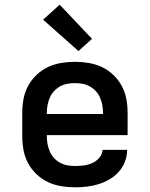

<svg xmlns="http://www.w3.org/2000/svg" viewBox="-20 -792 640 820"><path d="M300 8Q270 8 240.5 3Q211 -2 184.5 -14.5Q158 -27 136 -48Q114 -69 100 -95Q86 -121 80.5 -150.5Q75 -180 75 -210V-310Q75 -340 80.5 -369.5Q86 -399 100 -425Q114 -451 136 -472Q158 -493 184.5 -505.5Q211 -518 240.5 -523Q270 -528 300 -528Q330 -528 359.5 -523Q389 -518 415.5 -505.5Q442 -493 464 -472Q486 -451 500 -425Q514 -399 519.5 -369.5Q525 -340 525 -310V-215H180V-210Q180 -193 183 -177Q186 -161 192.5 -145.5Q199 -130 210.5 -117.5Q222 -105 236.5 -97Q251 -89 267.5 -86Q284 -83 300 -83Q319 -83 338 -85.5Q357 -88 374 -95.5Q391 -103 404 -118Q417 -133 418 -152H523Q523 -126 513.5 -101.5Q504 -77 487 -58Q470 -39 447.5 -26Q425 -13 401 -5.5Q377 2 351.5 5Q326 8 300 8ZM180 -305H420V-310Q420 -327 417 -343Q414 -359 407.5 -374.5Q401 -390 389.5 -402.5Q378 -415 363.5 -423Q349 -431 333 -434Q317 -437 300 -437Q283 -437 267 -434Q251 -431 236.5 -423Q222 -415 210.5 -402.5Q199 -390 192.5 -374.5Q186 -359 183 -343Q180 -327 180 -310ZM315 -574 164 -708 235 -772 373 -626Z"/></svg>

Font: Iosevka Semibold Extended
Style: Regular
Weight: 600
Width: 7
Monospace: yes
Designer: Belleve Invis
Foundry: Belleve Invis
Version: Version 32.5.0; ttfautohint (v1.8.4)